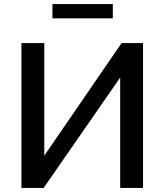

<svg xmlns="http://www.w3.org/2000/svg" viewBox="-20 -921 806 941"><path d="M237 -831H533V-901H237ZM85 0H194L569 -541V0H681V-710H576L197 -158V-710H85Z"/></svg>

Font: FIGSv2-sans-serif SemiBold
Style: Regular
Weight: 600
Designer: Matt McInerney, Pablo Impallari, Rodrigo Fuenzalida,Mirko Velimirovic
Foundry: Matt McInerney, Pablo Impallari, Rodrigo Fuenzalida
Version: Version 4.021;hotconv 1.0.109;makeotfexe 2.5.65596